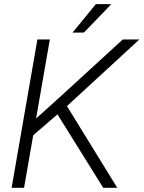

<svg xmlns="http://www.w3.org/2000/svg" viewBox="-20 -900 688 920"><path d="M327.6 -743.7 382.3 -744.1 513.2 -879.9 439.5 -880.4ZM474.6 0H542L300.8 -391.6L647.9 -710.9H568.4L266.6 -434.6L152.8 -332L218.8 -710.9H159.2L35.6 0H95.2L139.2 -252L255.4 -352.1Z"/></svg>

Font: Roboto Light
Style: Italic
Weight: 300
Italic angle: -12°
Designer: Google
Version: Version 2.137; 2017